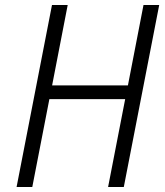

<svg xmlns="http://www.w3.org/2000/svg" viewBox="-20 -750 660 770"><path d="M109.5 0 178 -352.5H482L413.5 0H476.5L618.5 -730H555.5L493 -407.5H189L251.5 -730H188.5L46.5 0Z"/></svg>

Font: Monaspace Neon ExtraLight
Style: Italic
Weight: 200
Italic angle: -11°
Designer: Riley Cran & the Lettermatic Team
Foundry: Lettermatic
Version: Version 1.200 (Monaspace Neon)